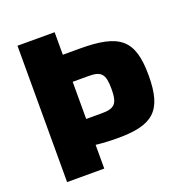

<svg xmlns="http://www.w3.org/2000/svg" viewBox="-125 -801 873 913"><g transform="rotate(-20 311.5 -345.0)"><path d="M334 -576H249V-690H61V0H249V-120C284 -116 322 -114 359 -114C536 -114 599 -164 599 -344C599 -526 536 -576 334 -576ZM329 -251H249V-439H329C393 -439 411 -421 411 -344C411 -270 393 -251 329 -251Z"/></g></svg>

Font: Exo 2 Extra Bold
Style: Regular
Weight: 800
Designer: Natanael Gama
Version: Version 1.001;PS 001.001;hotconv 1.0.88;makeotf.lib2.5.64775